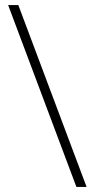

<svg xmlns="http://www.w3.org/2000/svg" viewBox="-20 -734 372 754"><path d="M52 -714 320 0H280L12 -714Z"/></svg>

Font: Noto Sans Thai ExtraLight
Style: Regular
Weight: 200
Designer: Monotype Design Team
Foundry: Monotype Imaging Inc.
Version: Version 2.001; ttfautohint (v1.8.4.7-5d5b)